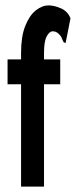

<svg xmlns="http://www.w3.org/2000/svg" viewBox="-20 -691 290 711"><path d="M58 -379H8V-471H58V-495Q58 -556 73.5 -595Q89 -634 112.5 -652.5Q136 -671 160 -671Q181 -671 206 -660Q231 -649 241 -623L225 -542L223 -532L216 -534Q212 -541 208.5 -550.5Q205 -560 192 -570Q185 -575 175 -575Q163 -575 153 -556.5Q143 -538 143 -495V-471H203V-379H143V0H58Z"/></svg>

Font: Inconsolata UltraCondensed Black
Style: Regular
Weight: 900
Width: 1
Monospace: yes
Designer: Raph Levien, Cyreal, Brenton Simpson
Foundry: Raph Levien, Cyreal, Google
Version: Version 3.001; ttfautohint (v1.8.2.53-6de2)